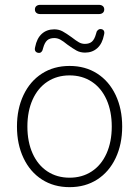

<svg xmlns="http://www.w3.org/2000/svg" viewBox="-20 -764 574 792"><path d="M50 -242Q50 -315 77 -372Q104 -429 153 -460.5Q202 -492 267 -492Q332 -492 381 -460.5Q430 -429 457 -372Q484 -315 484 -242Q484 -169 457 -112Q430 -55 381 -23.5Q332 8 267 8Q202 8 153 -23.5Q104 -55 77 -112Q50 -169 50 -242ZM441 -242Q441 -305 419.5 -353Q398 -401 358.5 -427Q319 -453 267 -453Q215 -453 175.5 -427Q136 -401 114.5 -353Q93 -305 93 -242Q93 -179 114.5 -131Q136 -83 175.5 -57Q215 -31 267 -31Q319 -31 358.5 -57Q398 -83 419.5 -131Q441 -179 441 -242ZM124 -725Q124 -734 130 -739Q136 -744 146 -744H388Q398 -744 404 -739Q410 -734 410 -725Q410 -716 404 -711Q398 -706 388 -706H146Q136 -706 130 -711Q124 -716 124 -725ZM125 -570Q132 -606 152.5 -624.5Q173 -643 204 -643Q223 -643 238.5 -634.5Q254 -626 276 -610Q294 -596 305.5 -589.5Q317 -583 330 -583Q349 -583 359.5 -592.5Q370 -602 376 -624L379 -634Q382 -639 386.5 -642Q391 -645 397 -644Q405 -643 408.5 -637Q412 -631 409 -620Q402 -584 381.5 -565.5Q361 -547 331 -547Q311 -547 295.5 -555.5Q280 -564 258 -580Q241 -594 229 -600.5Q217 -607 204 -607Q185 -607 174.5 -597.5Q164 -588 158 -566Q156 -561 155 -556Q152 -550 148 -547.5Q144 -545 138 -546Q130 -547 126 -553Q122 -559 125 -570Z"/></svg>

Font: SN Pro Thin
Style: Regular
Weight: 200
Designer: Tobias Whetton
Foundry: Supernotes
Version: Version 1.003;Glyphs 3.3 (3324)